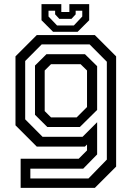

<svg xmlns="http://www.w3.org/2000/svg" viewBox="-20 -710 645 930"><path d="M80 200V59H361L401.5 18.5V-10L391.5 0H158L55 -103V-437L158 -540H439.5L542.5 -437V97L439.5 200ZM127 154.5H408.5L497.5 63V-411L414 -495H182L102 -414.5V-132L186 -47.5H380L450.5 -118V38L383 107H127ZM209 -95 149.5 -154V-392.5L205 -447.5H391.5L450.5 -389.5V-177.5L367 -95ZM227 -141.5H351.5L401.5 -191.5V-368.5L370.5 -399H227L196.5 -368.5V-172ZM237 -556 181 -612V-690H277V-652H316V-690H412V-612L356 -556ZM256.5 -586.5H337.5L378.5 -630V-658H346.5V-640.5L326 -618.5H267.5L247 -640.5V-658H215V-630Z"/></svg>

Font: Tourney Medium
Style: Regular
Weight: 500
Designer: Tyler Finck
Foundry: Etcetera Type Co
Version: Version 1.015